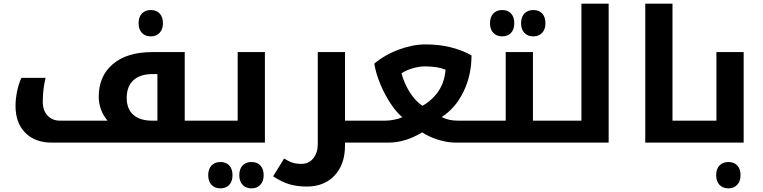

<svg xmlns="http://www.w3.org/2000/svg" viewBox="-20 -780 4172 1050"><path d="M840.8 -120.1V-375H814.9Q746.6 -375 709.7 -341.3Q672.9 -307.6 672.9 -244.1Q672.9 -184.6 709 -152.3Q745.1 -120.1 813 -120.1ZM1115.2 -120.1Q1120.1 -120.1 1120.1 -116.2V-4.9Q1120.1 0 1115.2 0H264.2Q171.9 0 118.4 -53.7Q64.9 -107.4 64.9 -201.2Q64.9 -238.8 73.7 -281.5Q82.5 -324.2 97.2 -354H229Q213.9 -289.1 213.9 -223.1Q213.9 -176.8 239.7 -148.4Q265.6 -120.1 308.1 -120.1H567.9Q520 -178.2 520 -252Q520 -363.8 597.2 -429.4Q674.3 -495.1 812 -495.1H990.2V-120.1ZM805.2 -581.1Q773.9 -581.1 755.9 -600.3Q737.8 -619.6 737.8 -652.8Q737.8 -686.5 755.6 -705.8Q773.4 -725.1 805.2 -725.1Q835.4 -725.1 853.3 -706.1Q871.1 -687 871.1 -652.8Q871.1 -619.6 852.8 -600.3Q834.5 -581.1 805.2 -581.1Z M1105 0Q1100.1 0 1100.1 -4.9V-116.2Q1100.1 -120.1 1105 -120.1H1279.8V-495.1H1428.7V0ZM1185.5 250Q1154.8 250 1136.7 230.7Q1118.7 211.4 1118.7 178.2Q1118.7 144.5 1136.5 125.2Q1154.3 106 1185.5 106Q1216.3 106 1233.9 125Q1251.5 144 1251.5 178.2Q1251.5 212.4 1233.4 231.2Q1215.3 250 1185.5 250ZM1355.5 250Q1324.7 250 1306.6 230.7Q1288.6 211.4 1288.6 178.2Q1288.6 144.5 1306.4 125.2Q1324.2 106 1355.5 106Q1386.7 106 1404.3 125.2Q1421.9 144.5 1421.9 178.2Q1421.9 211.4 1403.6 230.7Q1385.3 250 1355.5 250Z M1996.6 -120.1Q2001.5 -120.1 2001.5 -116.2V-4.9Q2001.5 0 1996.6 0H1866.7V16.1Q1866.7 119.1 1809.8 179.7Q1752.9 240.2 1657.7 240.2Q1606.4 240.2 1563.7 228Q1521 215.8 1473.6 184.1L1533.7 86.9Q1560.1 103.5 1580.3 109.9Q1600.6 116.2 1628.9 116.2Q1668.9 116.2 1693.4 85.7Q1717.8 55.2 1717.8 8.8V-495.1H1866.7V-120.1Z M2600.6 -120.1Q2605.5 -120.1 2605.5 -116.2V-4.9Q2605.5 0 2600.6 0H2473.6Q2426.8 0 2376 -15.9Q2325.2 -31.7 2288.6 -56.2Q2196.8 0 2102.5 0H1986.8Q1981.9 0 1981.9 -4.9V-116.2Q1981.9 -120.1 1986.8 -120.1H2086.9Q2109.4 -120.1 2136.5 -125.5Q2163.6 -130.9 2180.7 -139.2Q2150.9 -162.1 2117.7 -211.4Q2084.5 -260.7 2060.1 -319.3Q2035.6 -377.9 2026.9 -432.1Q2085.4 -481 2161.4 -509Q2237.3 -537.1 2307.6 -537.1Q2450.7 -537.1 2558.6 -477.1Q2558.6 -368.7 2514.6 -278.3Q2470.7 -188 2395.5 -140.1Q2432.6 -120.1 2485.8 -120.1ZM2290.5 -201.2Q2407.7 -271 2416.5 -398.9Q2373 -417 2303.7 -417Q2271.5 -417 2234.4 -405.8Q2197.3 -394.5 2175.8 -378.9Q2190.4 -323.7 2220.9 -275.4Q2251.5 -227.1 2290.5 -201.2Z M2590.8 0Q2585.9 0 2585.9 -4.9V-116.2Q2585.9 -120.1 2590.8 -120.1H2745.6V-495.1H2894.5V-120.1H3044.9Q3049.8 -120.1 3049.8 -116.2V-4.9Q3049.8 0 3044.9 0ZM2726.6 -581.1Q2695.8 -581.1 2677.7 -600.3Q2659.7 -619.6 2659.7 -652.8Q2659.7 -686.5 2677.5 -705.8Q2695.3 -725.1 2726.6 -725.1Q2757.3 -725.1 2774.9 -706.1Q2792.5 -687 2792.5 -652.8Q2792.5 -618.7 2774.4 -599.9Q2756.3 -581.1 2726.6 -581.1ZM2896.5 -581.1Q2865.7 -581.1 2847.7 -600.3Q2829.6 -619.6 2829.6 -652.8Q2829.6 -686.5 2847.4 -705.8Q2865.2 -725.1 2896.5 -725.1Q2927.7 -725.1 2945.3 -705.8Q2962.9 -686.5 2962.9 -652.8Q2962.9 -619.6 2944.6 -600.3Q2926.3 -581.1 2896.5 -581.1Z M3034.7 0Q3029.8 0 3029.8 -4.9V-116.2Q3029.8 -120.1 3034.7 -120.1H3159.7V-759.8H3308.6V0Z M3782.7 -120.1Q3787.6 -120.1 3787.6 -116.2V-4.9Q3787.6 0 3782.7 0H3508.8V-759.8H3657.7V-120.1Z M3772.9 0Q3768.1 0 3768.1 -4.9V-116.2Q3768.1 -120.1 3772.9 -120.1H3897.9V-495.1H4046.9V0ZM3963.9 250Q3932.6 250 3914.6 230.7Q3896.5 211.4 3896.5 178.2Q3896.5 144.5 3914.3 125.2Q3932.1 106 3963.9 106Q3994.1 106 4012 125Q4029.8 144 4029.8 178.2Q4029.8 211.4 4011.5 230.7Q3993.2 250 3963.9 250Z"/></svg>

Font: Droid Arabic Kufi
Style: Bold
Weight: 700
Designer: Pascal Zoghbi
Foundry: Irfont.ir
Version: Version 1.00 February 28, 2013, initial release